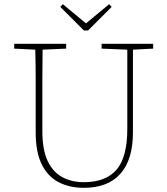

<svg xmlns="http://www.w3.org/2000/svg" viewBox="-20 -886 801 920"><path d="M467 -653V-676H714V-653L617 -648V-251Q617 -121 557 -53.5Q497 14 382 14Q313 14 261 -13Q209 -40 180 -98.5Q151 -157 151 -251V-361Q151 -433 151 -505Q151 -577 149 -648L48 -653V-676H297V-653L184 -648Q183 -578 183 -506.5Q183 -435 183 -361V-257Q183 -169 208 -115.5Q233 -62 278 -37.5Q323 -13 382 -13Q486 -13 538 -72.5Q590 -132 590 -269V-648ZM281 -866 392 -774 503 -866 515 -853 402 -740H382L269 -853Z"/></svg>

Font: Source Serif 4 SmText ExtraLight
Style: Regular
Weight: 200
Designer: Frank Grießhammer
Foundry: Adobe
Version: Version 4.005;hotconv 1.1.0;makeotfexe 2.6.0